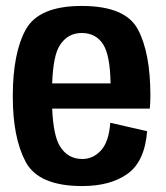

<svg xmlns="http://www.w3.org/2000/svg" viewBox="-20 -621 559 646"><path d="M256.5 5Q110 5 66.5 -76.2Q23 -157.5 23 -296.5Q23 -443 67 -522Q111 -601 255 -601Q402 -601 444 -522Q486 -443 486 -299.5Q486 -275 484 -255.5H155.5Q159.5 -166 181 -130Q207.5 -86 257 -86Q293.5 -86 320 -115.2Q346.5 -144.5 351 -208L475 -179.5Q467 -78 409.5 -36.5Q352 5 256.5 5ZM155.5 -340.5H352Q350.5 -434.5 327.5 -471Q303 -510 255 -510Q208 -510 181.5 -469Q159 -435 155.5 -340.5Z"/></svg>

Font: Anybody SemiBold
Style: Regular
Weight: 600
Designer: Tyler Finck
Foundry: Etcetera Type Company
Version: Version 1.010; ttfautohint (v1.8.3) -l 8 -r 50 -G 200 -x 14 